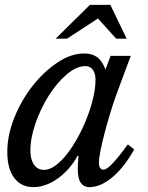

<svg xmlns="http://www.w3.org/2000/svg" viewBox="-20 -760 610 790"><path d="M332 -488Q294 -488 253.5 -453Q213 -418 180 -365.5Q147 -313 126 -252.5Q105 -192 105 -140Q105 -104 120 -82.5Q135 -61 161 -61Q184 -61 209 -79.5Q234 -98 257.5 -128.5Q281 -159 302 -198Q323 -237 339 -278.5Q355 -320 364 -360Q373 -400 373 -432Q373 -458 362 -473Q351 -488 332 -488ZM435 -530H518L461 -377Q447 -339 434 -296Q421 -253 410.5 -213Q400 -173 393.5 -140.5Q387 -108 387 -91Q387 -62 406 -62Q420 -62 446.5 -91Q473 -120 506 -166L532 -145Q490 -70 441.5 -30Q393 10 348 10Q325 10 312.5 -7.5Q300 -25 300 -65Q300 -74 300.5 -86Q301 -98 303 -118L299 -119Q284 -91 263.5 -67.5Q243 -44 219 -26.5Q195 -9 169 0.5Q143 10 118 10Q67 10 38.5 -28Q10 -66 10 -135Q10 -204 39 -276Q68 -348 114 -406.5Q160 -465 216 -502.5Q272 -540 326 -540Q359 -540 380 -524.5Q401 -509 414 -474ZM434 -740 501 -601H458L383 -684L256 -601H209L350 -740Z"/></svg>

Font: SVN-Libre Baskerville
Style: Italic
Weight: 400
Italic angle: -14°
Designer: Pablo Impallari, Rodrigo Fuenzalida
Foundry: Pablo Impallari, Rodrigo Fuenzalida
Version: Version 1.000; ttfautohint (v1.8.4)